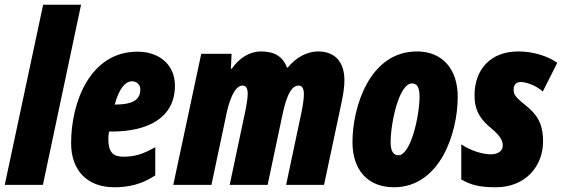

<svg xmlns="http://www.w3.org/2000/svg" viewBox="-33 -780 2371 810"><path d="M-13 0H148L309 -760H149Z M449 10C507 10 563 -1 622 -40V-159C567 -128 534 -119 486 -119C445 -119 424 -138 424 -193C424 -202 425 -214 427 -225H437C595 -225 705 -285 705 -419C705 -506 640 -562 547 -562C347 -562 267 -349 267 -176C267 -60 336 10 449 10ZM453 -339H451C470 -408 496 -437 524 -437C544 -437 559 -423 559 -403C559 -366 538 -339 453 -339Z M698 0H859L921 -293C931 -345 954 -419 990 -419C1005 -419 1012 -408 1012 -384C1012 -366 1007 -336 1001 -307L936 0H1096L1158 -293C1169 -345 1188 -419 1226 -419C1242 -419 1249 -407 1249 -382C1249 -364 1245 -336 1239 -307L1174 0H1334L1409 -353C1416 -386 1420 -417 1420 -441C1420 -518 1381 -563 1309 -563C1261 -563 1214 -536 1181 -495H1178C1160 -541 1126 -563 1068 -563C1019 -563 975 -534 945 -490H941L944 -553H816Z M1629 10C1822 10 1898 -216 1898 -372C1898 -488 1834 -563 1726 -563C1525 -563 1454 -326 1454 -181C1454 -62 1519 10 1629 10ZM1648 -125C1625 -125 1615 -145 1615 -180C1615 -261 1650 -428 1705 -428C1728 -428 1737 -409 1737 -372C1737 -292 1700 -125 1648 -125Z M2059 10C2185 10 2258 -80 2258 -183C2258 -262 2231 -298 2183 -337C2137 -373 2134 -384 2134 -403C2134 -423 2145 -434 2164 -434C2183 -434 2224 -423 2257 -394L2318 -515C2279 -543 2217 -563 2154 -563C2031 -563 1969 -481 1969 -379C1969 -333 1978 -289 2038 -240C2082 -204 2088 -183 2088 -166C2088 -141 2065 -129 2038 -129C2003 -129 1953 -144 1913 -171V-23C1953 0 1988 10 2059 10Z"/></svg>

Font: Noto Sans ExtraCondensed Black
Style: Italic
Weight: 900
Width: 2
Italic angle: -12°
Designer: Monotype Design Team
Foundry: Monotype Imaging Inc.
Version: Version 2.013